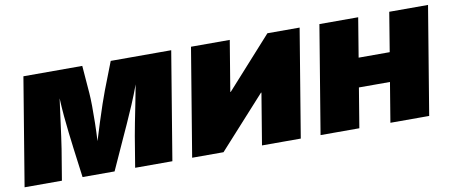

<svg xmlns="http://www.w3.org/2000/svg" viewBox="-54 -752 2257 957"><g transform="rotate(-10 1074.0 -273.0)"><path d="M4.9 0 95.2 -545.9H393.1L404.3 -404.8Q406.2 -380.9 406.7 -341.3Q407.2 -301.8 406.2 -255.1Q405.3 -208.5 402.8 -163.6Q416.5 -208.5 431.4 -255.1Q446.3 -301.8 459.7 -341.3Q473.1 -380.9 482.4 -404.8L537.1 -545.9H843.3L752.9 0H564.5L590.3 -156.2Q593.8 -177.7 602.1 -219.7Q610.4 -261.7 620.4 -312Q630.4 -362.3 639.2 -409.2Q621.1 -359.9 600.3 -311Q579.6 -262.2 561 -221.7Q542.5 -181.2 531.2 -156.2L460.4 0H298.3L277.8 -156.2Q277.8 -157.7 277.3 -161.1Q273.9 -188.5 269 -228.5Q264.2 -268.6 260 -314.7Q255.9 -360.8 253.9 -406.2Q247.6 -359.9 241 -310.1Q234.4 -260.3 228.8 -219Q223.1 -177.7 219.7 -156.2L193.8 0Z M1402.8 0H1206.5L1249.5 -259.8H1247.1L1011.7 0H853L943.4 -545.9H1139.6L1097.2 -290H1099.6L1330.1 -545.9H1493.2Z M1789.6 -545.9 1756.8 -347.2H1914.1L1946.8 -545.9H2143.1L2052.7 0H1856.4L1889.6 -200.7H1732.4L1699.2 0H1502.9L1593.3 -545.9Z"/></g></svg>

Font: Inter Black
Style: Italic
Weight: 900
Italic angle: -9.39999°
Designer: Rasmus Andersson
Foundry: rsms
Version: Version 4.000;git-a52131595